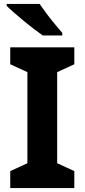

<svg xmlns="http://www.w3.org/2000/svg" viewBox="-20 -954 429 974"><path d="M357 0H32V-86L119 -126V-588L32 -628V-714H357V-628L270 -588V-126L357 -86ZM181 -934Q196 -912 216.5 -884.5Q237 -857 258.5 -831.5Q280 -806 296 -787V-774H197Q178 -787 152.5 -806.5Q127 -826 100.5 -848Q74 -870 51 -890Q28 -910 14 -924V-934Z"/></svg>

Font: Noto Sans Devanagari
Style: Regular
Weight: 400
Designer: Jelle Bosma - Monotype Design Team
Foundry: Monotype Imaging Inc.
Version: Version 2.003